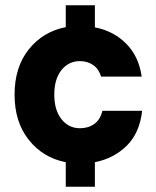

<svg xmlns="http://www.w3.org/2000/svg" viewBox="-20 -695 590 725"><path d="M228.3 10V-82.5Q142.5 -99.2 88.8 -166.7Q35 -234.2 35 -337.5Q35 -441.7 88.8 -508.8Q142.5 -575.8 228.3 -592.5V-675H338.3V-591.7Q408.3 -578.3 456.2 -530.4Q504.2 -482.5 515 -405.8H361.7Q353.3 -434.2 332.1 -449.2Q310.8 -464.2 281.7 -464.2Q239.2 -464.2 212.1 -430.4Q185 -396.7 185 -337.5Q185 -279.2 212.1 -245Q239.2 -210.8 281.7 -210.8Q313.3 -210.8 335.8 -226.7Q358.3 -242.5 366.7 -276.7H516.7Q507.5 -193.3 458.8 -145Q410 -96.7 338.3 -82.5V10Z"/></svg>

Font: Funnel Sans ExtraBold
Style: Regular
Weight: 800
Version: Version 1.000; Beta; Release 5; Build 24; ttfautohint (v1.8.